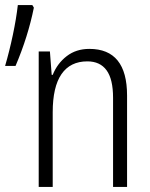

<svg xmlns="http://www.w3.org/2000/svg" viewBox="-20 -734 590 754"><path d="M479 -359V0H424V-350Q424 -423 398.5 -458Q373 -493 323 -493Q256 -493 221.5 -443Q187 -393 187 -293V0H132V-532H176L183 -440H187Q205 -485 242 -513.5Q279 -542 331 -542Q479 -542 479 -359ZM113 -704Q90 -590 41 -475H0Q17 -533 30.5 -597Q44 -661 50 -714H107Z"/></svg>

Font: Noto Sans Display Light Narrow
Style: Regular
Weight: 300
Width: 4
Designer: Monotype Design team
Foundry: Monotype Imaging Inc.
Version: Version 1.000